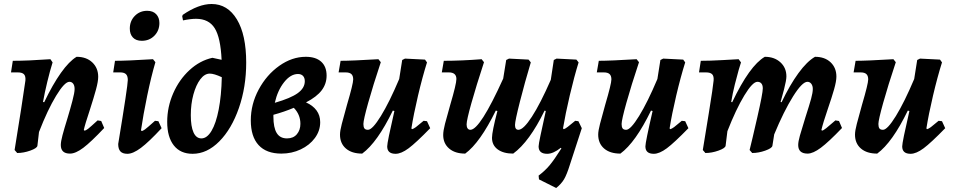

<svg xmlns="http://www.w3.org/2000/svg" viewBox="-20 -757 4764 960"><path d="M501 -117Q435 -47 396.5 -18Q358 11 330 11Q284 11 284 -32Q284 -49 292.5 -81Q301 -113 318 -168Q331 -211 342 -252.5Q353 -294 353 -312Q353 -329 346 -338.5Q339 -348 327 -348Q303 -348 260.5 -278Q218 -208 175 -97L167 -28Q165 -16 131.5 -4Q98 8 66 8L53 -7Q71 -115 85.5 -210.5Q100 -306 107 -354Q109 -376 100 -385.5Q91 -395 69 -395H35L44 -453Q120 -453 232 -461L243 -445Q230 -404 216.5 -348Q203 -292 195 -247L201 -246Q243 -334 284.5 -392.5Q326 -451 363 -473Q412 -473 441.5 -445Q471 -417 471 -373Q471 -350 460 -309.5Q449 -269 429 -207Q404 -132 399 -107L402 -104Q409 -104 420.5 -113Q432 -122 468 -155L486 -152Z M755 -153 772 -151 788 -116Q724 -47 684.5 -17.5Q645 12 617 12Q593 12 582 0Q571 -12 571 -37Q619 -328 619 -357Q619 -377 610 -386Q601 -395 581 -395H546L555 -453Q617 -453 745 -461L757 -446Q736 -375 716 -278.5Q696 -182 685 -106L688 -102Q694 -102 705 -110Q716 -118 755 -153ZM629 -614Q629 -652 654 -677.5Q679 -703 716 -703Q745 -703 761 -686Q777 -669 777 -642Q777 -604 752 -578.5Q727 -553 689 -553Q660 -553 644.5 -569.5Q629 -586 629 -614Z M1038 -737Q1118 -737 1164.5 -660Q1211 -583 1211 -444Q1211 -322 1174.5 -217Q1138 -112 1076.5 -50Q1015 12 943 12Q882 12 849 -30Q816 -72 816 -148Q816 -222 846 -290.5Q876 -359 927.5 -406.5Q979 -454 1042 -468L1088 -458Q1083 -569 1053.5 -616Q1024 -663 960 -663Q933 -663 895 -655L891 -676L894 -683Q973 -737 1038 -737ZM1089 -371Q1050 -389 1029 -389Q1003 -389 981.5 -360.5Q960 -332 947 -284.5Q934 -237 934 -181Q934 -125 947.5 -95Q961 -65 987 -65Q1015 -65 1037.5 -102.5Q1060 -140 1073.5 -209.5Q1087 -279 1089 -371Z M1581 -146Q1581 -103 1554.5 -67Q1528 -31 1483.5 -10Q1439 11 1387 11Q1312 11 1273 -31.5Q1234 -74 1234 -155Q1234 -236 1273.5 -309.5Q1313 -383 1376.5 -428Q1440 -473 1509 -473Q1559 -473 1586 -448.5Q1613 -424 1613 -379Q1613 -338 1588.5 -305.5Q1564 -273 1510 -245Q1544 -230 1562.5 -205Q1581 -180 1581 -146ZM1354 -243Q1434 -266 1469 -291.5Q1504 -317 1504 -351Q1504 -368 1495 -377.5Q1486 -387 1470 -387Q1433 -387 1400.5 -346Q1368 -305 1354 -243ZM1482 -138Q1482 -184 1449 -218Q1402 -198 1347 -183V-174Q1347 -119 1363.5 -92Q1380 -65 1415 -65Q1447 -65 1464.5 -86Q1482 -107 1482 -138Z M2131 -116Q2060 -43 2023 -15.5Q1986 12 1958 12Q1916 12 1916 -25Q1916 -46 1952 -202L1944 -204Q1867 -45 1791 11Q1739 11 1709.5 -14.5Q1680 -40 1680 -84Q1680 -103 1689 -137.5Q1698 -172 1715 -233Q1746 -338 1746 -360Q1746 -378 1737 -386.5Q1728 -395 1708 -395H1673L1683 -453Q1740 -453 1872 -461L1884 -446Q1845 -329 1821 -243Q1797 -157 1797 -137Q1797 -122 1802 -115Q1807 -108 1820 -108Q1842 -108 1884.5 -177Q1927 -246 1976 -362L1991 -457L2005 -464L2105 -459L2115 -445Q2092 -372 2070 -278.5Q2048 -185 2037 -115L2040 -111Q2048 -113 2059.5 -121.5Q2071 -130 2098 -153L2115 -151Z M2889 -116 2829 68Q2814 116 2800.5 139Q2787 162 2761 183L2675 140L2673 121Q2705 97 2728 69.5Q2751 42 2787 -15L2784 -18Q2746 12 2716 12Q2673 12 2673 -25Q2673 -35 2682.5 -80Q2692 -125 2709 -202L2703 -204Q2627 -48 2546 11Q2497 11 2468.5 -10Q2440 -31 2440 -68Q2440 -98 2467 -202L2459 -204Q2380 -43 2306 11Q2255 11 2225.5 -14.5Q2196 -40 2196 -82Q2196 -103 2205 -138Q2214 -173 2231 -232Q2262 -337 2262 -362Q2262 -395 2224 -395H2189L2199 -453Q2287 -453 2388 -461L2400 -446Q2361 -327 2337 -241.5Q2313 -156 2313 -135Q2313 -122 2318 -115Q2323 -108 2332 -108Q2380 -108 2496 -364L2511 -457L2525 -464L2623 -459L2634 -445Q2604 -345 2579.5 -248.5Q2555 -152 2555 -132Q2555 -108 2572 -108Q2597 -108 2639.5 -173.5Q2682 -239 2734 -358L2749 -457L2763 -464L2862 -459L2873 -445Q2851 -374 2829 -280.5Q2807 -187 2795 -115L2799 -111Q2806 -113 2819 -123Q2832 -133 2856 -153L2872 -151Z M3422 -116Q3351 -43 3314 -15.5Q3277 12 3249 12Q3207 12 3207 -25Q3207 -46 3243 -202L3235 -204Q3158 -45 3082 11Q3030 11 3000.5 -14.5Q2971 -40 2971 -84Q2971 -103 2980 -137.5Q2989 -172 3006 -233Q3037 -338 3037 -360Q3037 -378 3028 -386.5Q3019 -395 2999 -395H2964L2974 -453Q3031 -453 3163 -461L3175 -446Q3136 -329 3112 -243Q3088 -157 3088 -137Q3088 -122 3093 -115Q3098 -108 3111 -108Q3133 -108 3175.5 -177Q3218 -246 3267 -362L3282 -457L3296 -464L3396 -459L3406 -445Q3383 -372 3361 -278.5Q3339 -185 3328 -115L3331 -111Q3339 -113 3350.5 -121.5Q3362 -130 3389 -153L3406 -151Z M4157 -155 4175 -152 4190 -117Q4123 -47 4084 -18Q4045 11 4018 11Q3971 11 3971 -32Q3971 -49 3979.5 -79Q3988 -109 4007 -170Q4027 -232 4035.5 -263Q4044 -294 4044 -312Q4044 -328 4036.5 -338Q4029 -348 4017 -348Q3991 -348 3945 -274.5Q3899 -201 3851 -85L3842 -28Q3840 -16 3806.5 -4Q3773 8 3741 8L3728 -7Q3739 -50 3766.5 -170.5Q3794 -291 3794 -315Q3794 -331 3787 -339.5Q3780 -348 3767 -348Q3743 -348 3701.5 -279.5Q3660 -211 3617 -101L3608 -28Q3606 -16 3572.5 -4Q3539 8 3507 8L3494 -7Q3502 -55 3524 -191Q3546 -327 3548 -354Q3550 -376 3541 -385.5Q3532 -395 3510 -395H3475L3484 -453Q3530 -453 3592 -456.5Q3654 -460 3673 -461L3685 -445Q3682 -437 3673.5 -407.5Q3665 -378 3654 -334Q3643 -290 3636 -247L3641 -246Q3728 -429 3804 -473Q3852 -473 3882 -445.5Q3912 -418 3912 -375Q3912 -356 3900 -309.5Q3888 -263 3883 -247L3888 -246Q3929 -332 3972 -391Q4015 -450 4055 -473Q4104 -473 4133 -445.5Q4162 -418 4162 -374Q4162 -351 4150.5 -310.5Q4139 -270 4119 -212Q4095 -142 4087 -107L4090 -104Q4096 -104 4111 -116Q4126 -128 4157 -155Z M4706 -116Q4635 -43 4598 -15.5Q4561 12 4533 12Q4491 12 4491 -25Q4491 -46 4527 -202L4519 -204Q4442 -45 4366 11Q4314 11 4284.5 -14.5Q4255 -40 4255 -84Q4255 -103 4264 -137.5Q4273 -172 4290 -233Q4321 -338 4321 -360Q4321 -378 4312 -386.5Q4303 -395 4283 -395H4248L4258 -453Q4315 -453 4447 -461L4459 -446Q4420 -329 4396 -243Q4372 -157 4372 -137Q4372 -122 4377 -115Q4382 -108 4395 -108Q4417 -108 4459.5 -177Q4502 -246 4551 -362L4566 -457L4580 -464L4680 -459L4690 -445Q4667 -372 4645 -278.5Q4623 -185 4612 -115L4615 -111Q4623 -113 4634.5 -121.5Q4646 -130 4673 -153L4690 -151Z"/></svg>

Font: Alegreya
Style: Bold Italic
Weight: 700
Italic angle: -7°
Designer: Juan Pablo del Peral
Foundry: Huerta Tipografica
Version: Version 2.007; ttfautohint (v1.6)